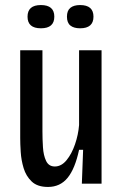

<svg xmlns="http://www.w3.org/2000/svg" viewBox="-20 -727 485 760"><path d="M170 13Q128 13 105.5 -8.5Q83 -30 73.5 -61.5Q64 -93 62 -125.5Q60 -158 60 -180V-528H148V-207Q148 -177 150 -144.5Q152 -112 162.5 -90Q173 -68 197 -68Q223 -68 243.5 -93Q264 -118 277 -156Q290 -194 293 -232V-528H382V0H304L309 -134H293Q277 -59 247.5 -23Q218 13 170 13ZM297 -615Q272 -615 258.5 -626Q245 -637 245 -661Q245 -685 258.5 -696Q272 -707 297 -707Q350 -707 350 -661Q350 -615 297 -615ZM142 -615Q89 -615 89 -661Q89 -707 142 -707Q195 -707 195 -661Q195 -615 142 -615Z"/></svg>

Font: Bricolage Grotesque 10pt Condensed
Style: Regular
Weight: 400
Width: 3
Designer: Mathieu Triay
Foundry: Atelier Triay
Version: Version 1.000; ttfautohint (v1.8.4.7-5d5b);gftools[0.9.29]